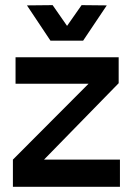

<svg xmlns="http://www.w3.org/2000/svg" viewBox="-20 -721 514 741"><path d="M29.8 0V-105L321.8 -397.9H40V-500H438V-399.9L149.9 -105H442.9V0ZM174.8 -564 84 -700.2 183.1 -701.2 238.8 -621.1 294.9 -701.2 392.1 -700.2 300.8 -564Z"/></svg>

Font: Apfel Grotezk Mittel
Style: Regular
Weight: 500
Designer: Luigi Gorlero
Foundry: © 2023, Luigi Gorlero & Collletttivo
Version: Version 2.000;Glyphs 3.2 (3217)